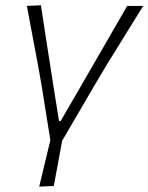

<svg xmlns="http://www.w3.org/2000/svg" viewBox="-20 -517 566 732"><path d="M129.5 194.5Q140 151 150.2 108Q160.5 65 172 17.5Q164 -32 155.5 -85.5Q147 -139 139 -189L124 -273.5Q113.5 -328.5 103.2 -384Q93 -439.5 82.5 -494.5L136 -497Q148 -417.5 159.8 -342Q171.5 -266.5 184 -187L205 -56H211.5L288 -188Q333.5 -267 377.5 -343Q421.5 -419 465 -494.5H526Q492 -440 457.5 -384Q423 -328 388.5 -272.5L335.5 -183.5Q305.5 -132 276.5 -82.2Q247.5 -32.5 217 19.5Q208.5 66.5 200.8 107.5Q193 148.5 185 192Z"/></svg>

Font: Commissioner Loud ExtraLight
Style: Italic
Weight: 200
Italic angle: -12°
Designer: Kostas Bartsokas
Foundry: Kostas Bartsokas
Version: Version 1.000; ttfautohint (v1.8.3)